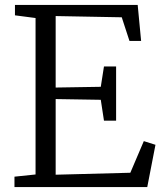

<svg xmlns="http://www.w3.org/2000/svg" viewBox="-20 -763 662 783"><path d="M125 -51.5V-689.5L41 -700.5V-743H541.5L555.5 -596H508L476.5 -692.5L207 -697.5V-406L391 -409L404 -492H453.5V-271H404L391 -356L207 -359V-50.5L511.5 -58.5L566.5 -187.5L614 -172.5L580.5 0H39V-42.5Z"/></svg>

Font: Merriweather 20pt Light
Style: Regular
Weight: 300
Version: Version 2.100